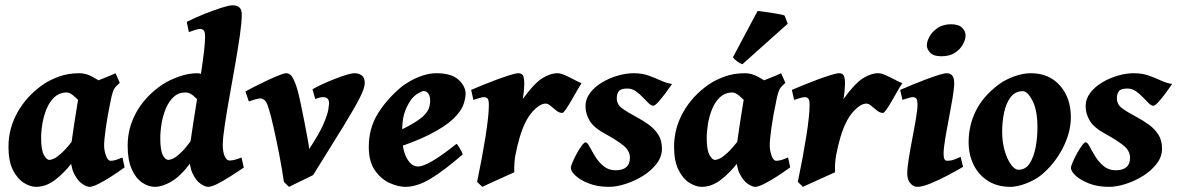

<svg xmlns="http://www.w3.org/2000/svg" viewBox="-20 -703 4544 741"><path d="M460.9 -57.1Q436 -39.1 409.2 -21.7Q382.3 -4.4 359.9 6.8Q337.4 18.1 325.7 18.1Q314.9 18.1 297.4 6.6Q279.8 -4.9 265.9 -32.7Q252 -60.5 252 -109.4Q252 -122.6 256.3 -155.3Q260.7 -188 266.8 -227.3Q272.9 -266.6 278.3 -299.6Q283.7 -332.5 286.1 -345.7Q288.6 -356 304.4 -366.2Q320.3 -376.5 343 -386Q365.7 -395.5 388.2 -404.3Q410.6 -413.1 425.8 -420.4L442.4 -383.3Q427.7 -371.1 421.1 -360.6Q414.6 -350.1 408.2 -319.8Q394.5 -255.4 388.2 -208.5Q381.8 -161.6 381.8 -141.6Q381.8 -122.6 388.9 -102.5Q396 -82.5 406.7 -82.5Q416 -82.5 425.5 -85.2Q435.1 -87.9 452.6 -95.2ZM415 -361.8Q405.8 -355.5 394.5 -339.6Q383.3 -323.7 372.3 -306.6Q361.3 -289.6 351.8 -277.1Q342.3 -264.6 336.4 -264.6Q330.6 -264.6 318.8 -277.1Q307.1 -289.6 292.5 -305.9Q277.8 -322.3 262.9 -334.5Q248 -346.7 235.4 -346.2Q208.5 -345.2 189.9 -327.9Q171.4 -310.5 160.2 -283.7Q148.9 -256.8 143.8 -226.8Q138.7 -196.8 138.7 -169.9Q138.7 -124.5 149.2 -105.2Q159.7 -85.9 170.4 -85.9Q177.7 -85.9 189.2 -91.3Q200.7 -96.7 219.5 -114Q238.3 -131.3 265.6 -167.5L259.3 -76.2Q227.5 -35.2 192.4 -8.5Q157.2 18.1 119.1 18.1Q96.7 18.1 72 2.7Q47.4 -12.7 30 -46.6Q12.7 -80.6 12.7 -136.7Q12.7 -208 48.6 -271.2Q84.5 -334.5 147.9 -377.9Q172.4 -394.5 207.5 -407.5Q242.7 -420.4 286.6 -420.4Q312 -420.4 337.6 -406.2Q363.3 -392.1 384 -377.7Q404.8 -363.3 415 -361.8Z M920.9 -56.2Q895.5 -39.1 868.7 -22Q841.8 -4.9 819.1 6.6Q796.4 18.1 783.2 18.1Q772 18.1 754.6 6.6Q737.3 -4.9 723.9 -32.2Q710.4 -59.6 710.4 -107.4Q710.4 -121.1 714.8 -153.8Q719.2 -186.5 726.3 -230.7Q733.4 -274.9 741 -323.5Q748.5 -372.1 755.6 -418.5Q762.7 -464.8 767.1 -502.4Q771.5 -540 771.5 -561Q771.5 -581.5 765.6 -586.4Q759.8 -591.3 751.5 -591.3Q745.6 -591.3 732.4 -587.2Q719.2 -583 709 -579.1L700.7 -618.7Q733.9 -635.3 770 -649.7Q806.2 -664.1 835.4 -673.3Q864.7 -682.6 877.4 -682.6Q894 -682.6 903.6 -674.6Q913.1 -666.5 913.1 -645.5Q913.1 -617.7 905.8 -566.4Q898.4 -515.1 887.5 -452.9Q876.5 -390.6 865.5 -329.1Q854.5 -267.6 847.2 -218.5Q839.8 -169.4 839.8 -145Q839.8 -115.2 847.4 -99.4Q855 -83.5 865.7 -83.5Q884.3 -83.5 912.1 -95.2ZM862.8 -353 794.4 -269Q786.1 -269 775.4 -280.8Q764.6 -292.5 752 -307.6Q739.3 -322.8 725.1 -334.5Q710.9 -346.2 695.8 -346.2Q668.9 -346.2 650.4 -329.1Q631.8 -312 620.4 -284.9Q608.9 -257.8 603.8 -227.3Q598.6 -196.8 598.6 -169.9Q598.6 -124.5 607.9 -105.2Q617.2 -85.9 630.9 -85.9Q635.3 -85.9 646.2 -90.3Q657.2 -94.7 676.5 -112.3Q695.8 -129.9 724.1 -169.9L715.3 -74.2Q675.3 -21.5 640.4 -1.7Q605.5 18.1 578.1 18.1Q552.7 18.1 528.3 1.5Q503.9 -15.1 488.3 -50.3Q472.7 -85.4 472.7 -141.1Q472.7 -212.4 508.8 -274.2Q544.9 -335.9 608.9 -377.9Q633.3 -394 669.9 -407.2Q706.5 -420.4 742.2 -420.4Q754.9 -420.4 770.5 -410.2Q786.1 -399.9 802.5 -386.7Q818.8 -373.5 834.2 -363.3Q849.6 -353 862.8 -353Z M1387.7 -382.3Q1387.7 -363.3 1368.4 -325.2Q1349.1 -287.1 1305.7 -216.3Q1262.2 -145.5 1188.5 -27.3Q1184.6 -25.4 1171.6 -19Q1158.7 -12.7 1142.6 -4.9Q1126.5 2.9 1113 9.5Q1099.6 16.1 1095.2 18.1L1075.7 -1Q1068.4 -51.8 1057.6 -107.2Q1046.9 -162.6 1036.1 -210.4Q1025.4 -258.3 1016.6 -285.6Q1009.3 -310.1 1000.7 -316.7Q992.2 -323.2 984.4 -323.2Q978 -323.2 963.9 -319.1Q949.7 -314.9 940.4 -311.5L927.2 -350.1Q952.1 -363.8 985.4 -380.1Q1018.6 -396.5 1046.6 -408.4Q1074.7 -420.4 1084.5 -420.4Q1097.7 -420.4 1106.7 -407.7Q1115.7 -395 1126 -363.3Q1131.3 -346.2 1138.9 -311Q1146.5 -275.9 1154.1 -236.8Q1161.6 -197.8 1167.2 -167Q1172.9 -136.2 1173.3 -127.9Q1213.4 -188.5 1229 -225.6Q1244.6 -262.7 1247.3 -281.2Q1250 -299.8 1250 -304.2Q1250 -328.1 1227.1 -328.1Q1219.7 -328.1 1213.1 -326.4Q1206.5 -324.7 1196.8 -320.8L1186 -358.4Q1200.7 -367.2 1223.4 -377.7Q1246.1 -388.2 1270.8 -397.9Q1295.4 -407.7 1316.4 -414.1Q1337.4 -420.4 1348.6 -420.4Q1364.3 -420.4 1376 -412.1Q1387.7 -403.8 1387.7 -382.3Z M1776.9 -341.3Q1776.9 -321.8 1767.6 -296.9Q1758.3 -272 1728.3 -243.4Q1698.2 -214.8 1637.7 -183.8Q1577.1 -152.8 1474.6 -121.1L1471.7 -176.3Q1528.8 -201.2 1562.5 -220Q1596.2 -238.8 1612.8 -254.2Q1629.4 -269.5 1634.8 -284.2Q1640.1 -298.8 1640.1 -315.4Q1640.1 -332 1633.3 -341.8Q1626.5 -351.6 1615.2 -351.6Q1608.4 -351.6 1593 -342.3Q1577.6 -333 1566.9 -318.8Q1547.4 -290.5 1539.6 -262.7Q1531.7 -234.9 1531.7 -185.5Q1531.7 -127 1549.3 -93.8Q1566.9 -60.5 1593.3 -60.5Q1632.8 -60.5 1741.7 -147.9Q1745.1 -146 1750.7 -137Q1756.3 -127.9 1761 -118.9Q1765.6 -109.9 1766.1 -107.4Q1692.4 -43.5 1640.9 -12.7Q1589.4 18.1 1544.4 18.1Q1516.6 18.1 1483.6 3.2Q1450.7 -11.7 1427 -45.4Q1403.3 -79.1 1403.3 -135.7Q1403.3 -206.5 1436.3 -261.2Q1469.2 -315.9 1523.9 -363.3Q1537.1 -375 1560.1 -388.4Q1583 -401.9 1610.4 -411.1Q1637.7 -420.4 1664.1 -420.4Q1722.2 -420.4 1749.5 -395.3Q1776.9 -370.1 1776.9 -341.3Z M2224.6 -381.8Q2219.2 -374.5 2208.7 -356.2Q2198.2 -337.9 2186.3 -317.1Q2174.3 -296.4 2164.3 -281.7Q2154.3 -267.1 2149.9 -267.1Q2138.7 -267.1 2127.2 -276.1Q2115.7 -285.2 2105.2 -294.2Q2094.7 -303.2 2085.9 -303.2Q2062.5 -303.2 2033.4 -270Q2004.4 -236.8 1985.4 -171.9Q1975.6 -138.2 1969.5 -106Q1963.4 -73.7 1964.8 -38.1Q1957 -34.7 1939.2 -26.6Q1921.4 -18.6 1900.9 -9.3Q1880.4 0 1863.8 7.6Q1847.2 15.1 1841.3 18.1L1821.3 -1Q1841.3 -96.7 1854 -177Q1866.7 -257.3 1866.7 -297.9Q1866.7 -318.4 1861.1 -323.2Q1855.5 -328.1 1848.1 -328.1Q1841.8 -328.1 1827.9 -324Q1814 -319.8 1807.1 -317.4L1798.3 -356Q1817.4 -364.3 1844.2 -375.2Q1871.1 -386.2 1898.9 -396.5Q1926.8 -406.7 1949 -413.6Q1971.2 -420.4 1980.5 -420.4Q1993.2 -420.4 1998.3 -411.6Q2003.4 -402.8 2003.4 -379.4Q2003.4 -370.1 2002 -354Q2000.5 -337.9 1997.6 -320.8Q2041 -380.9 2072.3 -400.6Q2103.5 -420.4 2132.3 -420.4Q2143.1 -420.4 2159.7 -413.1Q2176.3 -405.8 2193.8 -396.5Q2211.4 -387.2 2224.6 -381.8Z M2573.7 -378.9Q2564.9 -365.7 2550 -345.7Q2535.2 -325.7 2521.5 -310.3Q2507.8 -294.9 2501 -294.9Q2493.2 -294.9 2482.9 -304.9Q2472.7 -314.9 2460.2 -328.1Q2447.8 -341.3 2433.1 -351.3Q2418.5 -361.3 2401.4 -361.3Q2376 -361.3 2368.2 -351.1Q2360.4 -340.8 2360.4 -323.7Q2360.4 -299.8 2380.9 -284.9Q2401.4 -270 2437 -251Q2461.9 -237.8 2484.1 -221.7Q2506.3 -205.6 2520.5 -183.3Q2534.7 -161.1 2534.7 -129.4Q2534.7 -98.1 2514.2 -71.3Q2493.7 -44.4 2461.7 -24.4Q2429.7 -4.4 2394.5 6.8Q2359.4 18.1 2330.1 18.1Q2286.1 18.1 2252.9 5.1Q2219.7 -7.8 2201.4 -24.9Q2183.1 -42 2183.1 -54.7Q2183.1 -61.5 2189.9 -77.6Q2196.8 -93.8 2206.5 -111.3Q2216.3 -128.9 2225.6 -141.4Q2234.9 -153.8 2239.7 -153.8Q2246.6 -153.8 2255.1 -137.5Q2263.7 -121.1 2276.6 -99.9Q2289.6 -78.6 2308.8 -62.3Q2328.1 -45.9 2355.5 -45.9Q2411.1 -45.9 2411.1 -94.2Q2411.1 -123 2381.8 -144.8Q2352.5 -166.5 2318.8 -184.6Q2271.5 -210 2255.6 -237.1Q2239.7 -264.2 2239.7 -293Q2239.7 -321.3 2257.6 -344.7Q2275.4 -368.2 2303.7 -385Q2332 -401.9 2364.3 -411.1Q2396.5 -420.4 2424.8 -420.4Q2458 -420.4 2483.2 -411.4Q2508.3 -402.3 2530 -392.3Q2551.8 -382.3 2573.7 -378.9Z M3029.8 -57.1Q3004.9 -39.1 2978 -21.7Q2951.2 -4.4 2928.7 6.8Q2906.2 18.1 2894.5 18.1Q2883.8 18.1 2866.2 6.6Q2848.6 -4.9 2834.7 -32.7Q2820.8 -60.5 2820.8 -109.4Q2820.8 -122.6 2825.2 -155.3Q2829.6 -188 2835.7 -227.3Q2841.8 -266.6 2847.2 -299.6Q2852.5 -332.5 2855 -345.7Q2857.4 -356 2873.3 -366.2Q2889.2 -376.5 2911.9 -386Q2934.6 -395.5 2957 -404.3Q2979.5 -413.1 2994.6 -420.4L3011.2 -383.3Q2996.6 -371.1 2990 -360.6Q2983.4 -350.1 2977.1 -319.8Q2963.4 -255.4 2957 -208.5Q2950.7 -161.6 2950.7 -141.6Q2950.7 -122.6 2957.8 -102.5Q2964.8 -82.5 2975.6 -82.5Q2984.9 -82.5 2994.4 -85.2Q3003.9 -87.9 3021.5 -95.2ZM2983.9 -361.8Q2974.6 -355.5 2963.4 -339.6Q2952.1 -323.7 2941.2 -306.6Q2930.2 -289.6 2920.7 -277.1Q2911.1 -264.6 2905.3 -264.6Q2899.4 -264.6 2887.7 -277.1Q2876 -289.6 2861.3 -305.9Q2846.7 -322.3 2831.8 -334.5Q2816.9 -346.7 2804.2 -346.2Q2777.3 -345.2 2758.8 -327.9Q2740.2 -310.5 2729 -283.7Q2717.8 -256.8 2712.6 -226.8Q2707.5 -196.8 2707.5 -169.9Q2707.5 -124.5 2718 -105.2Q2728.5 -85.9 2739.3 -85.9Q2746.6 -85.9 2758.1 -91.3Q2769.5 -96.7 2788.3 -114Q2807.1 -131.3 2834.5 -167.5L2828.1 -76.2Q2796.4 -35.2 2761.2 -8.5Q2726.1 18.1 2688 18.1Q2665.5 18.1 2640.9 2.7Q2616.2 -12.7 2598.9 -46.6Q2581.5 -80.6 2581.5 -136.7Q2581.5 -208 2617.4 -271.2Q2653.3 -334.5 2716.8 -377.9Q2741.2 -394.5 2776.4 -407.5Q2811.5 -420.4 2855.5 -420.4Q2880.9 -420.4 2906.5 -406.2Q2932.1 -392.1 2952.9 -377.7Q2973.6 -363.3 2983.9 -361.8ZM3008.3 -642.6 3020 -611.3 2845.2 -455.1Q2835.9 -458 2825 -466.1Q2814 -474.1 2808.6 -481.9L2903.8 -660.6Q2910.2 -660.2 2925.5 -658.2Q2940.9 -656.2 2958.7 -653.3Q2976.6 -650.4 2990.7 -647.7Q3004.9 -645 3008.3 -642.6Z M3462.4 -381.8Q3457 -374.5 3446.5 -356.2Q3436 -337.9 3424.1 -317.1Q3412.1 -296.4 3402.1 -281.7Q3392.1 -267.1 3387.7 -267.1Q3376.5 -267.1 3365 -276.1Q3353.5 -285.2 3343 -294.2Q3332.5 -303.2 3323.7 -303.2Q3300.3 -303.2 3271.2 -270Q3242.2 -236.8 3223.1 -171.9Q3213.4 -138.2 3207.3 -106Q3201.2 -73.7 3202.6 -38.1Q3194.8 -34.7 3177 -26.6Q3159.2 -18.6 3138.7 -9.3Q3118.2 0 3101.6 7.6Q3085 15.1 3079.1 18.1L3059.1 -1Q3079.1 -96.7 3091.8 -177Q3104.5 -257.3 3104.5 -297.9Q3104.5 -318.4 3098.9 -323.2Q3093.3 -328.1 3085.9 -328.1Q3079.6 -328.1 3065.7 -324Q3051.8 -319.8 3044.9 -317.4L3036.1 -356Q3055.2 -364.3 3082 -375.2Q3108.9 -386.2 3136.7 -396.5Q3164.6 -406.7 3186.8 -413.6Q3209 -420.4 3218.3 -420.4Q3231 -420.4 3236.1 -411.6Q3241.2 -402.8 3241.2 -379.4Q3241.2 -370.1 3239.7 -354Q3238.3 -337.9 3235.4 -320.8Q3278.8 -380.9 3310.1 -400.6Q3341.3 -420.4 3370.1 -420.4Q3380.9 -420.4 3397.5 -413.1Q3414.1 -405.8 3431.6 -396.5Q3449.2 -387.2 3462.4 -381.8Z M3706.5 -566.9Q3706.5 -550.3 3696 -531.2Q3685.5 -512.2 3664.8 -499Q3644 -485.8 3613.3 -485.8Q3583.5 -485.8 3570.3 -499.3Q3557.1 -512.7 3557.1 -527.8Q3557.1 -543.9 3567.9 -563Q3578.6 -582 3599.6 -595.7Q3620.6 -609.4 3650.4 -609.4Q3680.2 -609.4 3693.4 -595.7Q3706.5 -582 3706.5 -566.9ZM3696.8 -59.1Q3668.9 -42.5 3634.8 -24.7Q3600.6 -6.8 3569.8 5.6Q3539.1 18.1 3520 18.1Q3504.9 18.1 3493.2 4.2Q3481.4 -9.8 3481.4 -33.7Q3481.4 -53.7 3487.3 -90.8Q3493.2 -127.9 3501.2 -169.4Q3509.3 -210.9 3515.1 -246.1Q3521 -281.2 3521 -297.9Q3521 -318.4 3515.9 -323.2Q3510.7 -328.1 3502.4 -328.1Q3497.6 -328.1 3488 -325.4Q3478.5 -322.8 3470.7 -320.1Q3462.9 -317.4 3462.9 -317.4L3454.1 -356Q3473.1 -364.3 3499.5 -375.2Q3525.9 -386.2 3553.2 -396.5Q3580.6 -406.7 3602.5 -413.6Q3624.5 -420.4 3634.3 -420.4Q3647 -420.4 3654.8 -411.6Q3662.6 -402.8 3662.6 -382.3Q3662.6 -362.8 3656.5 -325.7Q3650.4 -288.6 3642.1 -245.8Q3633.8 -203.1 3627.7 -166Q3621.6 -128.9 3621.6 -109.4Q3621.6 -82.5 3634.8 -82.5Q3648.9 -82.5 3658.9 -85.9Q3668.9 -89.4 3687.5 -97.7Z M4112.8 -251Q4112.8 -190.9 4081.1 -130.4Q4049.3 -69.8 3999 -27.8Q3975.6 -8.8 3941.2 4.6Q3906.7 18.1 3879.4 18.1Q3829.6 18.1 3793.5 -4.6Q3757.3 -27.3 3737.8 -66.4Q3718.3 -105.5 3718.3 -154.3Q3718.3 -218.8 3746.1 -275.1Q3773.9 -331.5 3834.5 -377Q3858.4 -395 3892.8 -407.7Q3927.2 -420.4 3958.5 -420.4Q4028.8 -420.4 4070.8 -372.8Q4112.8 -325.2 4112.8 -251ZM3983.9 -209.5Q3983.9 -277.8 3964.8 -314.5Q3945.8 -351.1 3927.2 -351.1Q3897.9 -351.1 3880.4 -327.9Q3862.8 -304.7 3855.2 -268.8Q3847.7 -232.9 3847.7 -194.3Q3847.7 -154.8 3857.4 -121.3Q3867.2 -87.9 3881.8 -67.9Q3896.5 -47.9 3910.6 -47.9Q3938.5 -47.9 3954.3 -73Q3970.2 -98.1 3977.1 -135.5Q3983.9 -172.9 3983.9 -209.5Z M4503.9 -378.9Q4495.1 -365.7 4480.2 -345.7Q4465.3 -325.7 4451.7 -310.3Q4438 -294.9 4431.2 -294.9Q4423.3 -294.9 4413.1 -304.9Q4402.8 -314.9 4390.4 -328.1Q4377.9 -341.3 4363.3 -351.3Q4348.6 -361.3 4331.5 -361.3Q4306.2 -361.3 4298.3 -351.1Q4290.5 -340.8 4290.5 -323.7Q4290.5 -299.8 4311 -284.9Q4331.5 -270 4367.2 -251Q4392.1 -237.8 4414.3 -221.7Q4436.5 -205.6 4450.7 -183.3Q4464.8 -161.1 4464.8 -129.4Q4464.8 -98.1 4444.3 -71.3Q4423.8 -44.4 4391.8 -24.4Q4359.9 -4.4 4324.7 6.8Q4289.6 18.1 4260.3 18.1Q4216.3 18.1 4183.1 5.1Q4149.9 -7.8 4131.6 -24.9Q4113.3 -42 4113.3 -54.7Q4113.3 -61.5 4120.1 -77.6Q4127 -93.8 4136.7 -111.3Q4146.5 -128.9 4155.8 -141.4Q4165 -153.8 4169.9 -153.8Q4176.8 -153.8 4185.3 -137.5Q4193.8 -121.1 4206.8 -99.9Q4219.7 -78.6 4239 -62.3Q4258.3 -45.9 4285.6 -45.9Q4341.3 -45.9 4341.3 -94.2Q4341.3 -123 4312 -144.8Q4282.7 -166.5 4249 -184.6Q4201.7 -210 4185.8 -237.1Q4169.9 -264.2 4169.9 -293Q4169.9 -321.3 4187.7 -344.7Q4205.6 -368.2 4233.9 -385Q4262.2 -401.9 4294.4 -411.1Q4326.7 -420.4 4355 -420.4Q4388.2 -420.4 4413.3 -411.4Q4438.5 -402.3 4460.2 -392.3Q4481.9 -382.3 4503.9 -378.9Z"/></svg>

Font: Dai Banna SIL
Style: Bold Italic
Weight: 700
Italic angle: -11°
Designer: Victor Gaultney
Foundry: SIL International
Version: Version 4.000